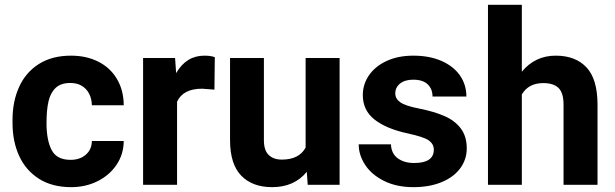

<svg xmlns="http://www.w3.org/2000/svg" viewBox="-20 -770 2562 800"><path d="M362.8 -182.6H495.6Q495.1 -127.4 465.8 -83.7Q436.5 -40 386.7 -15.1Q336.9 9.8 276.4 9.8Q197.3 9.8 142.3 -25.1Q87.4 -60.1 59.8 -120.4Q32.2 -180.7 32.2 -257.3V-271Q32.2 -347.2 59.6 -407.7Q86.9 -468.3 141.8 -503.2Q196.8 -538.1 275.9 -538.1Q340.3 -538.1 389.9 -512.9Q439.5 -487.8 467.3 -440.9Q495.1 -394 495.6 -331.5H362.8Q362.3 -357.4 351.8 -378.7Q341.3 -399.9 321.3 -412.1Q301.3 -424.3 273.4 -424.3Q233.9 -424.3 212.2 -404.1Q190.4 -383.8 182.1 -347.7Q173.8 -311.5 173.8 -257.3Q173.8 -186 195.1 -145Q216.3 -104 273.9 -104Q313 -104 337.6 -125.5Q362.3 -147 362.8 -182.6Z M822.3 -400.4Q742.7 -400.4 717.8 -346.2V0H576.2V-528.3H709.5L713.9 -465.3Q755.9 -538.1 831.5 -538.1Q858.9 -538.1 875 -531.7L873.5 -396.5Z M1262.2 0 1258.3 -54.2Q1206.1 9.8 1113.8 9.8Q1032.2 9.8 985.6 -37.6Q939 -85 938.5 -184.6V-528.3H1079.6V-185.5Q1079.6 -143.6 1099.6 -124.3Q1119.6 -105 1154.3 -105Q1226.6 -105 1253.4 -155.3V-528.3H1395V0Z M1767.1 -184.6Q1746.1 -199.7 1677.7 -214.4Q1589.8 -233.4 1540.8 -271.7Q1491.7 -310.1 1491.7 -374Q1491.7 -418.5 1517.3 -456.1Q1543 -493.7 1590.8 -515.9Q1638.7 -538.1 1702.1 -538.1Q1769.5 -538.1 1819.6 -516.1Q1869.6 -494.1 1896.5 -455.6Q1923.3 -417 1923.3 -367.7H1782.2Q1782.2 -399.4 1762 -418.7Q1741.7 -438 1701.7 -438Q1667 -438 1647 -421.9Q1627 -405.8 1627 -380.9Q1627 -358.4 1647.9 -343.8Q1669.9 -328.6 1725.6 -317.9Q1789.1 -305.2 1832 -286.4Q1875 -267.6 1899.9 -234.9Q1924.8 -202.1 1924.8 -151.9Q1924.8 -105.5 1897.5 -68.6Q1870.1 -31.7 1819.8 -11Q1769.5 9.8 1702.6 9.8Q1632.3 9.8 1580.3 -16.1Q1528.3 -42 1501.5 -83Q1474.6 -124 1474.6 -168.5H1608.9Q1610.8 -129.4 1637.7 -110.1Q1664.6 -90.8 1705.6 -90.8Q1787.6 -90.8 1787.6 -146.5Q1787.6 -169.4 1767.1 -184.6Z M2154.3 -376.5V0H2013.2V-750H2154.3V-471.2Q2209.5 -538.1 2295.4 -538.1Q2377.4 -538.1 2423.3 -489.7Q2469.2 -441.4 2469.7 -335.4V0H2328.1V-334Q2328.1 -383.3 2307.1 -403.6Q2286.1 -423.8 2243.7 -423.8Q2182.1 -423.8 2154.3 -376.5Z"/></svg>

Font: Mardoto
Style: Bold
Weight: 700
Designer: Christian Robertson, Vahan Hovhannisyan
Foundry: Google
Version: Version 1.000